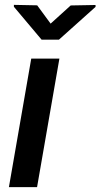

<svg xmlns="http://www.w3.org/2000/svg" viewBox="-20 -769 413 789"><path d="M132.3 0H16.6L108.4 -528.3H224.1ZM188 -671.9 270.5 -746.6 372.6 -748.5V-740.7L222.2 -606H150.9L37.1 -741.2V-749L132.8 -747.1Z"/></svg>

Font: Roboto Medium
Style: Italic
Weight: 500
Italic angle: -12°
Designer: Google
Version: Version 2.134; 2016